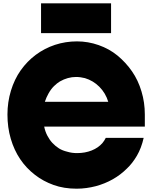

<svg xmlns="http://www.w3.org/2000/svg" viewBox="-20 -1130 920 1160"><path d="M855 -438V-365H247Q253 -335 266.5 -309.5Q280 -284 297 -266Q316 -246 337 -233Q358 -220 388 -213Q401 -209 415.5 -207Q430 -205 446 -205Q494 -205 534 -221Q574 -237 599 -266Q605 -273 610 -281Q615 -289 619 -297H848Q834 -235 807 -189Q780 -143 747 -112Q709 -74 661.5 -47Q614 -20 558 -5Q531 2 502 6Q473 10 443 10Q366 10 303.5 -12.5Q241 -35 192 -73Q85 -155 45 -292Q25 -360 25 -438Q25 -513 46 -582Q67 -651 105 -705Q144 -760 196.5 -799Q249 -838 312 -859Q376 -880 445 -880Q512 -880 576 -857.5Q640 -835 689 -795Q740 -753 777.5 -699Q815 -645 835 -577Q855 -511 855 -438ZM251 -515H634Q618 -568 580 -606Q543 -643 493 -658Q480 -661 467 -663Q454 -665 440 -665Q389 -665 342 -638Q325 -628 306.5 -610Q288 -592 273 -565Q259 -540 251 -515ZM228 -930V-1110H651V-930Z"/></svg>

Font: Boldonse
Style: Regular
Weight: 400
Designer: Universitype Foundry
Foundry: Universitype Foundry
Version: Version 1.000; ttfautohint (v1.8.4.7-5d5b)